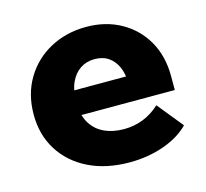

<svg xmlns="http://www.w3.org/2000/svg" viewBox="-84 -621 784 732"><g transform="rotate(-15 308.0 -255.0)"><path d="M496 -168 578 -67Q540 -28 477.5 -6Q415 16 343 16Q250 16 181 -18Q112 -52 73.5 -113Q35 -174 35 -254Q35 -335 72 -396.5Q109 -458 172.5 -492Q236 -526 314 -526Q391 -526 451 -492.5Q511 -459 545 -399.5Q579 -340 579 -261V-255H415V-273Q415 -312 403 -340Q391 -368 368.5 -383.5Q346 -399 313 -399Q281 -399 256.5 -382.5Q232 -366 218 -335Q204 -304 204 -258Q204 -209 223 -176.5Q242 -144 276 -128Q310 -112 354 -112Q435 -112 496 -168ZM579 -206H136V-304H562L579 -260Z"/></g></svg>

Font: Wix Madefor Display ExtraBold
Style: Regular
Weight: 800
Designer: Dalton Maag Ltd
Foundry: Dalton Maag Ltd
Version: Version 3.100